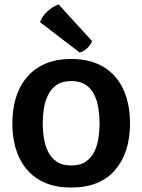

<svg xmlns="http://www.w3.org/2000/svg" viewBox="-20 -827 638 861"><path d="M35.5 -273.5Q35.5 -360.5 65.5 -425.5Q95.5 -490.5 154.2 -526.5Q213 -562.5 299 -562.5Q386 -562.5 444.8 -526.5Q503.5 -490.5 533.2 -425.8Q563 -361 563 -273.5Q563 -142.5 495.8 -64.2Q428.5 14 299 14Q212 14 153.5 -21.8Q95 -57.5 65.2 -122.2Q35.5 -187 35.5 -273.5ZM171.5 -273.5Q171.5 -242.5 176.5 -209.5Q181.5 -176.5 195 -148.2Q208.5 -120 233.8 -102.5Q259 -85 299.5 -85Q340 -85 365.2 -102.5Q390.5 -120 403.8 -148.2Q417 -176.5 421.8 -209.5Q426.5 -242.5 426.5 -273.5Q426.5 -305 421.8 -338.2Q417 -371.5 403.8 -400Q390.5 -428.5 365.2 -446Q340 -463.5 299.5 -463.5Q259 -463.5 233.8 -446Q208.5 -428.5 195 -400Q181.5 -371.5 176.5 -338.2Q171.5 -305 171.5 -273.5ZM243 -807 393 -642.5Q386 -624.5 370.2 -610.2Q354.5 -596 337.5 -591.5L159.5 -727.5Q168 -753.5 193 -776.2Q218 -799 243 -807Z"/></svg>

Font: Signika SC SemiBold
Style: Regular
Weight: 600
Designer: Anna Giedryś
Foundry: Anna Giedryś
Version: Version 2.000; ttfautohint (v1.8.3) -l 8 -r 50 -G 200 -x 9 -